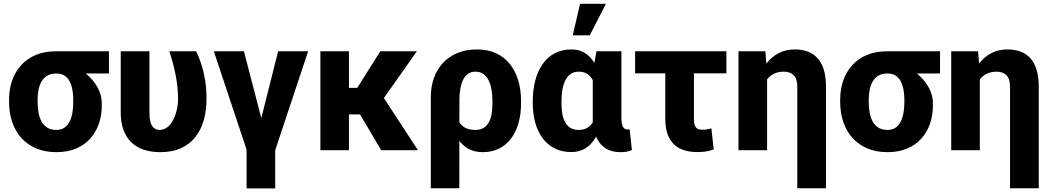

<svg xmlns="http://www.w3.org/2000/svg" viewBox="-20 -802 5613 1025"><path d="M28.3 -258.8V-269Q28.3 -324.7 44.7 -372.1Q61 -419.4 93.3 -454.6Q125.5 -489.7 172.1 -509Q218.8 -528.3 279.8 -528.3Q289.1 -522.9 299.3 -506.6Q309.6 -490.2 326.4 -473.4Q343.3 -456.5 372.6 -448.2Q409.7 -434.1 444.3 -404.3Q479 -374.5 501.2 -334.7Q523.4 -294.9 523.4 -249.5V-238.8Q523.4 -186 507.6 -140.6Q491.7 -95.2 460.9 -61.3Q430.2 -27.3 385 -8.5Q339.8 10.3 280.8 10.3Q219.7 10.3 172.6 -10Q125.5 -30.3 93.3 -66.4Q61 -102.5 44.7 -151.9Q28.3 -201.2 28.3 -258.8ZM180.7 -269V-258.8Q180.7 -227.5 185.8 -200.2Q190.9 -172.9 202.4 -152.3Q213.9 -131.8 233.2 -120.1Q252.4 -108.4 280.8 -108.4Q306.2 -108.4 323.5 -120.1Q340.8 -131.8 351.3 -152.3Q361.8 -172.9 366.5 -200.2Q371.1 -227.5 371.1 -258.8V-269Q371.1 -297.4 366.5 -323Q361.8 -348.6 351.6 -368.2Q341.3 -387.7 323.7 -398.7Q306.2 -409.7 280.3 -409.7Q252.4 -409.7 233.4 -398.7Q214.4 -387.7 202.6 -368.2Q190.9 -348.6 185.8 -323Q180.7 -297.4 180.7 -269ZM561.5 -528.3V-409.7H280.3V-528.3Z M624.5 -528.3H777.8V-201.7Q777.8 -175.3 781.7 -157Q785.6 -138.7 793.2 -128.2Q800.8 -117.7 810.3 -113Q819.8 -108.4 830.6 -108.4Q854.5 -108.4 873.3 -122.8Q892.1 -137.2 904.5 -161.4Q917 -185.5 923.8 -215.6Q930.7 -245.6 930.7 -275.9Q929.7 -341.3 917 -404.5Q904.3 -467.8 883.8 -528.3H1026.9Q1042 -498.5 1054.4 -460.2Q1066.9 -421.9 1074.7 -376Q1082.5 -330.1 1082.5 -276.4Q1082.5 -215.3 1068.6 -163.3Q1054.7 -111.3 1024.4 -72.3Q994.1 -33.2 947.5 -11.5Q900.9 10.3 835 10.3Q788.1 10.3 749.3 -2.2Q710.4 -14.6 682.6 -40.8Q654.8 -66.9 639.6 -107.2Q624.5 -147.5 624.5 -202.6Z M1449.2 -39.1V203.6H1296.4V-39.1ZM1364.7 -130.4 1464.8 -528.3H1625L1449.2 0H1345.7ZM1282.2 -528.3 1386.7 -127 1400.9 0H1297.4L1121.6 -528.3Z M1842.8 -528.3V0H1690.4V-528.3ZM2205.6 -528.3 1967.8 -191.4H1819.8L1801.8 -333H1887.2L2010.3 -528.3ZM2015.1 0 1885.7 -219.2 2023.4 -287.6 2211.4 0Z M2279.8 203.1V-282.7Q2279.8 -337.9 2296.1 -384.5Q2312.5 -431.2 2344.2 -465.6Q2376 -500 2421.9 -519Q2467.8 -538.1 2526.9 -538.1Q2584.5 -538.1 2628.2 -517.8Q2671.9 -497.6 2701.7 -460.4Q2731.4 -423.3 2746.6 -372.8Q2761.7 -322.3 2761.7 -261.7V-251.5Q2761.7 -194.3 2748.5 -146.5Q2735.4 -98.6 2709.2 -63.5Q2683.1 -28.3 2645 -9Q2606.9 10.3 2557.1 10.3Q2510.7 10.3 2477.8 -9.3Q2444.8 -28.8 2422.1 -63.7Q2399.4 -98.6 2385.7 -145.3Q2372.1 -191.9 2364.7 -245.6Q2366.7 -244.6 2378.2 -240.2Q2389.6 -235.8 2400.9 -231.9Q2412.1 -228 2413.1 -228Q2413.6 -191.4 2424.3 -164.6Q2435.1 -137.7 2458.3 -123Q2481.4 -108.4 2518.1 -108.4Q2543.9 -108.4 2561.3 -118.9Q2578.6 -129.4 2589.4 -148.9Q2600.1 -168.5 2604.5 -194.6Q2608.9 -220.7 2608.9 -251.5V-261.7Q2608.9 -294.4 2604 -323Q2599.1 -351.6 2588.4 -373.3Q2577.6 -395 2560.3 -407.2Q2543 -419.4 2517.6 -419.4Q2494.6 -419.4 2478.5 -408Q2462.4 -396.5 2452.1 -375.7Q2441.9 -355 2437.3 -327.4Q2432.6 -299.8 2432.6 -267.6L2432.1 203.1Z M2824.2 -251.5V-261.7Q2824.2 -322.3 2837.6 -372.8Q2851.1 -423.3 2877.2 -460.4Q2903.3 -497.6 2941.9 -517.8Q2980.5 -538.1 3030.8 -538.1Q3065.4 -538.1 3092.3 -524.7Q3119.1 -511.2 3138.9 -486.3Q3158.7 -461.4 3173.1 -427.5Q3187.5 -393.6 3197.3 -352.3Q3207 -311 3212.4 -264.6V-248Q3205.6 -193.4 3192.4 -146.7Q3179.2 -100.1 3157.7 -64.7Q3136.2 -29.3 3104.7 -9.8Q3073.2 9.8 3029.8 9.8Q2980 9.8 2941.7 -9.5Q2903.3 -28.8 2877.2 -63.7Q2851.1 -98.6 2837.6 -146.5Q2824.2 -194.3 2824.2 -251.5ZM2977.5 -261.7V-251.5Q2977.5 -220.7 2981.9 -194.6Q2986.3 -168.5 2997.1 -149.2Q3007.8 -129.9 3025.4 -119.1Q3043 -108.4 3068.4 -108.4Q3093.8 -108.4 3111.6 -117.7Q3129.4 -127 3141.1 -143.6Q3152.8 -160.2 3159.2 -183.8Q3165.5 -207.5 3168 -236.8V-274.4Q3165.5 -307.1 3159.2 -334Q3152.8 -360.8 3141.4 -379.9Q3129.9 -398.9 3112.1 -409.2Q3094.2 -419.4 3069.3 -419.4Q3043.9 -419.4 3026.6 -407.2Q3009.3 -395 2998.3 -373.3Q2987.3 -351.6 2982.4 -323Q2977.5 -294.4 2977.5 -261.7ZM3164.1 -528.3H3297.4V-174.8Q3297.4 -156.2 3299.6 -144Q3301.8 -131.8 3306.2 -124.3Q3310.5 -116.7 3316.9 -113.5Q3323.2 -110.4 3332 -110.4Q3335.4 -110.4 3337.4 -110.8Q3339.4 -111.3 3341.3 -111.8L3353.5 -1Q3337.4 5.9 3323.5 8.1Q3309.6 10.3 3292.5 10.3Q3262.2 10.3 3237.3 1.5Q3212.4 -7.3 3193.6 -25.6Q3174.8 -43.9 3162.6 -71.8Q3150.4 -99.6 3144.5 -137.7V-415.5ZM3037.6 -613.3 3076.7 -781.7H3214.8L3128.4 -613.3Z M3857.9 -528.3V-410.6H3370.6V-528.3ZM3531.7 -528.3H3684.6V-165Q3684.6 -144.5 3689.5 -132.1Q3694.3 -119.6 3704.1 -114.5Q3713.9 -109.4 3729 -109.4Q3746.1 -109.4 3755.4 -111.6Q3764.6 -113.8 3777.8 -116.7L3790 -4.4Q3766.6 4.4 3746.3 7.1Q3726.1 9.8 3699.7 9.8Q3647 9.8 3609.4 -9.3Q3571.8 -28.3 3551.8 -67.4Q3531.7 -106.4 3531.7 -166Z M4075.2 -415.5V0H3922.4V-528.3H4065.9ZM4046.4 -282.2 4017.1 -281.2Q4017.1 -336.9 4031.7 -383.8Q4046.4 -430.7 4073.5 -465.3Q4100.6 -500 4138.2 -519Q4175.8 -538.1 4222.2 -538.1Q4259.8 -538.1 4290.3 -527.3Q4320.8 -516.6 4343.3 -492.9Q4365.7 -469.2 4377.7 -430.9Q4389.6 -392.6 4389.6 -337.4V203.1H4236.3V-337.9Q4236.3 -359.4 4231.7 -374.8Q4227.1 -390.1 4217.5 -399.9Q4208 -409.7 4194.8 -414.6Q4181.6 -419.4 4165 -419.4Q4135.7 -419.4 4113.5 -408.9Q4091.3 -398.4 4076.4 -379.9Q4061.5 -361.3 4054 -336.4Q4046.4 -311.5 4046.4 -282.2Z M4465.3 -258.8V-269Q4465.3 -324.7 4481.7 -372.1Q4498 -419.4 4530.3 -454.6Q4562.5 -489.7 4609.1 -509Q4655.8 -528.3 4716.8 -528.3Q4726.1 -522.9 4736.3 -506.6Q4746.6 -490.2 4763.4 -473.4Q4780.3 -456.5 4809.6 -448.2Q4846.7 -434.1 4881.3 -404.3Q4916 -374.5 4938.2 -334.7Q4960.4 -294.9 4960.4 -249.5V-238.8Q4960.4 -186 4944.6 -140.6Q4928.7 -95.2 4897.9 -61.3Q4867.2 -27.3 4822 -8.5Q4776.9 10.3 4717.8 10.3Q4656.7 10.3 4609.6 -10Q4562.5 -30.3 4530.3 -66.4Q4498 -102.5 4481.7 -151.9Q4465.3 -201.2 4465.3 -258.8ZM4617.7 -269V-258.8Q4617.7 -227.5 4622.8 -200.2Q4627.9 -172.9 4639.4 -152.3Q4650.9 -131.8 4670.2 -120.1Q4689.5 -108.4 4717.8 -108.4Q4743.2 -108.4 4760.5 -120.1Q4777.8 -131.8 4788.3 -152.3Q4798.8 -172.9 4803.5 -200.2Q4808.1 -227.5 4808.1 -258.8V-269Q4808.1 -297.4 4803.5 -323Q4798.8 -348.6 4788.6 -368.2Q4778.3 -387.7 4760.7 -398.7Q4743.2 -409.7 4717.3 -409.7Q4689.5 -409.7 4670.4 -398.7Q4651.4 -387.7 4639.6 -368.2Q4627.9 -348.6 4622.8 -323Q4617.7 -297.4 4617.7 -269ZM4998.5 -528.3V-409.7H4717.3V-528.3Z M5210.9 -415.5V0H5058.1V-528.3H5201.7ZM5182.1 -282.2 5152.8 -281.2Q5152.8 -336.9 5167.5 -383.8Q5182.1 -430.7 5209.2 -465.3Q5236.3 -500 5273.9 -519Q5311.5 -538.1 5357.9 -538.1Q5395.5 -538.1 5426 -527.3Q5456.5 -516.6 5479 -492.9Q5501.5 -469.2 5513.4 -430.9Q5525.4 -392.6 5525.4 -337.4V203.1H5372.1V-337.9Q5372.1 -359.4 5367.4 -374.8Q5362.8 -390.1 5353.3 -399.9Q5343.8 -409.7 5330.6 -414.6Q5317.4 -419.4 5300.8 -419.4Q5271.5 -419.4 5249.3 -408.9Q5227.1 -398.4 5212.2 -379.9Q5197.3 -361.3 5189.7 -336.4Q5182.1 -311.5 5182.1 -282.2Z"/></svg>

Font: Roboto ExtraBold
Style: Regular
Weight: 800
Designer: Christian Robertson
Foundry: Google
Version: Version 3.009; 2024